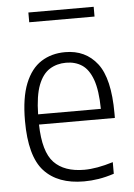

<svg xmlns="http://www.w3.org/2000/svg" viewBox="-53 -773 575 823"><g transform="rotate(-5 234.5 -361.0)"><path d="M275.5 9.5Q163 9.5 104.2 -54.5Q45.5 -118.5 45.5 -271Q45.5 -370 70.2 -431.5Q95 -493 139.2 -521.2Q183.5 -549.5 242.5 -549.5Q330 -549.5 380.2 -484.8Q430.5 -420 430.5 -270V-250H104Q106.5 -132.5 150.8 -86.2Q195 -40 281 -40Q334 -40 405 -62V-12Q369.5 -0.5 338 4.5Q306.5 9.5 275.5 9.5ZM242.5 -504Q202.5 -504 171.8 -484.8Q141 -465.5 123.2 -419.8Q105.5 -374 104 -294H374Q373 -374 356.5 -419.8Q340 -465.5 311 -484.8Q282 -504 242.5 -504ZM100.5 -690.5V-732.5H381.5V-690.5Z"/></g></svg>

Font: Encode Sans Semi Condensed Light
Style: Regular
Weight: 300
Width: 4
Designer: Multiple Designers
Foundry: Impallari Type
Version: Version 3.000; ttfautohint (v1.8.3) -l 8 -r 50 -G 200 -x 14 